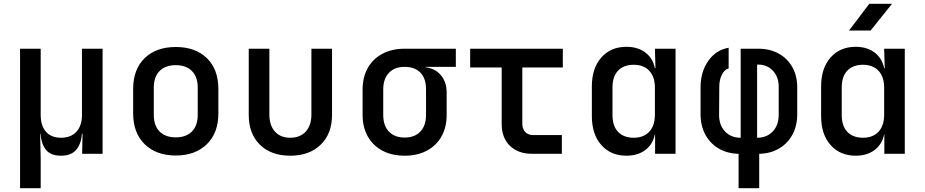

<svg xmlns="http://www.w3.org/2000/svg" viewBox="-20 -805 4840 1005"><path d="M85 180V-550H193V-203Q193 -147 220.5 -115.5Q248 -84 300 -84Q351 -84 380 -115.5Q409 -147 409 -203V-550H517V0H410L412 -105H409Q405 -52 379 -21Q353 10 299 10Q245 10 220.5 -21Q196 -52 192 -105H190L193 23V180Z M900 9Q798 9 737.5 -50Q677 -109 677 -211V-339Q677 -442 737 -500.5Q797 -559 900 -559Q1003 -559 1063 -500.5Q1123 -442 1123 -339V-211Q1123 -109 1062.5 -50Q1002 9 900 9ZM900 -86Q954 -86 984.5 -116.5Q1015 -147 1015 -204V-346Q1015 -403 984.5 -433.5Q954 -464 900 -464Q846 -464 815.5 -433.5Q785 -403 785 -346V-204Q785 -147 815.5 -116.5Q846 -86 900 -86Z M1499 10Q1399 10 1340.5 -47.5Q1282 -105 1282 -204V-550H1390V-205Q1390 -149 1419 -116.5Q1448 -84 1499 -84Q1551 -84 1580.5 -116.5Q1610 -149 1610 -205V-550H1718V-204Q1718 -105 1658.5 -47.5Q1599 10 1499 10Z M2098 10Q2031 10 1981.5 -16.5Q1932 -43 1905 -91Q1878 -139 1878 -203V-337Q1878 -401 1905 -449Q1932 -497 1981.5 -523.5Q2031 -550 2098 -550H2366V-455H2208V-453Q2259 -446 2288.5 -410.5Q2318 -375 2318 -319V-203Q2318 -139 2291 -91Q2264 -43 2214.5 -16.5Q2165 10 2098 10ZM2098 -85Q2151 -85 2180.5 -116.5Q2210 -148 2210 -203V-337Q2210 -395 2180.5 -425Q2151 -455 2098 -455Q2045 -455 2015.5 -423.5Q1986 -392 1986 -337V-203Q1986 -148 2015.5 -116.5Q2045 -85 2098 -85Z M2765 0Q2692 0 2649 -42Q2606 -84 2606 -156V-452H2441V-550H2926V-452H2714V-157Q2714 -131 2729 -114.5Q2744 -98 2770 -98H2921V0Z M3259 10Q3177 10 3127.5 -46Q3078 -102 3078 -197V-352Q3078 -448 3127.5 -504Q3177 -560 3259 -560Q3318 -560 3357.5 -530.5Q3397 -501 3408 -448H3411L3408 -550H3516V0H3409V-102H3408Q3397 -49 3357.5 -19.5Q3318 10 3259 10ZM3297 -84Q3349 -84 3378.5 -115.5Q3408 -147 3408 -205V-346Q3408 -403 3378.5 -434.5Q3349 -466 3297 -466Q3245 -466 3215.5 -435.5Q3186 -405 3186 -347V-203Q3186 -145 3215.5 -114.5Q3245 -84 3297 -84Z M3846 180V0Q3788 -1 3743 -27Q3698 -53 3672.5 -99.5Q3647 -146 3647 -207V-348Q3647 -429 3687.5 -486.5Q3728 -544 3794 -555V-447Q3772 -441 3758.5 -414Q3745 -387 3745 -351L3744 -203Q3744 -150 3775 -117Q3806 -84 3857 -84V-550H3950Q4010 -550 4056 -524.5Q4102 -499 4127.5 -453.5Q4153 -408 4153 -348V-207Q4153 -146 4127.5 -99.5Q4102 -53 4057 -27Q4012 -1 3954 0V180ZM3943 -84Q3994 -84 4025 -117Q4056 -150 4056 -203V-351Q4056 -402 4026 -434.5Q3996 -467 3948 -467H3943Z M4424 -645 4530 -785H4649L4537 -645ZM4459 10Q4377 10 4327.5 -46Q4278 -102 4278 -197V-352Q4278 -448 4327.5 -504Q4377 -560 4459 -560Q4518 -560 4557.5 -530.5Q4597 -501 4608 -448H4611L4608 -550H4716V0H4609V-102H4608Q4597 -49 4557.5 -19.5Q4518 10 4459 10ZM4497 -84Q4549 -84 4578.5 -115.5Q4608 -147 4608 -205V-346Q4608 -403 4578.5 -434.5Q4549 -466 4497 -466Q4445 -466 4415.5 -435.5Q4386 -405 4386 -347V-203Q4386 -145 4415.5 -114.5Q4445 -84 4497 -84Z"/></svg>

Font: JetBrains Mono SemiBold
Style: Regular
Weight: 472
Monospace: yes
Designer: Philipp Nurullin, Konstantin Bulenkov
Foundry: JetBrains
Version: Version 2.305; ttfautohint (v1.8.4.7-5d5b)